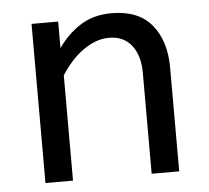

<svg xmlns="http://www.w3.org/2000/svg" viewBox="-44 -578 679 625"><g transform="rotate(-5 296.0 -266.0)"><path d="M167 -433Q195 -475 238.5 -503.5Q282 -532 342 -532Q430 -532 473.5 -479Q517 -426 517 -339V0H427V-329Q427 -386 401 -419.5Q375 -453 327 -453Q304 -453 282 -444.5Q260 -436 239.5 -421Q219 -406 201.5 -386Q184 -366 170 -344V0H80V-520H167Z"/></g></svg>

Font: ABeeZee
Style: Regular
Weight: 400
Designer: Anja Meiners
Foundry: Anja Meiners
Version: Version 1.001